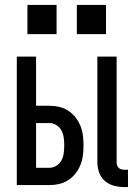

<svg xmlns="http://www.w3.org/2000/svg" viewBox="-20 -749 540 777"><path d="M483 8Q462 8 441 2.5Q420 -3 404 -17Q388 -31 381 -51.5Q374 -72 374 -93V-520H452V-93Q452 -87 453.5 -81Q455 -75 459.5 -70.5Q464 -66 470 -64Q476 -62 483 -62H498V8ZM48 0V-520H126V-321H180Q200 -321 219.5 -316.5Q239 -312 256 -301Q273 -290 285.5 -274Q298 -258 305.5 -239.5Q313 -221 315.5 -201Q318 -181 318 -161Q318 -140 315.5 -120Q313 -100 305.5 -81.5Q298 -63 285.5 -47Q273 -31 256 -20Q239 -9 219.5 -4.5Q200 0 180 0ZM126 -70H180Q195 -70 208.5 -78.5Q222 -87 229 -100.5Q236 -114 238 -129.5Q240 -145 240 -161Q240 -176 238 -191.5Q236 -207 229 -220.5Q222 -234 208.5 -242.5Q195 -251 180 -251H126ZM291 -611V-729H409V-611ZM91 -611V-729H209V-611Z"/></svg>

Font: Iosevka Fuck
Style: Regular
Weight: 400
Monospace: yes
Designer: Belleve Invis
Foundry: Belleve Invis
Version: Version 28.0.7; ttfautohint (v1.8.3)